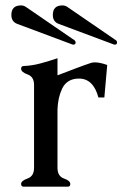

<svg xmlns="http://www.w3.org/2000/svg" viewBox="-20 -704 461 724"><path d="M253.4 -536.1 45.4 -613.8Q22.9 -622.1 22.9 -647.5Q22.9 -683.6 59.1 -683.6Q69.8 -683.6 78.6 -677.2L262.2 -551.3Q265.1 -547.9 265.1 -543.9Q265.1 -535.6 256.3 -535.6Q254.4 -535.6 253.4 -536.1ZM409.7 -536.1 201.7 -613.8Q179.2 -622.1 179.2 -647.5Q179.2 -683.6 215.3 -683.6Q226.1 -683.6 234.9 -677.2L418.5 -551.3Q421.4 -547.9 421.4 -543.9Q421.4 -535.6 412.6 -535.6Q410.6 -535.6 409.7 -536.1ZM196.8 -290.5V-71.3Q196.8 -39.6 220.9 -31Q245.1 -22.5 245.1 -10.3Q245.1 0 235.4 0H69.8Q59.6 0 59.6 -10.3Q59.6 -22.5 84 -31Q108.4 -39.6 108.4 -71.3V-383.8Q108.4 -414.6 84 -423.3Q59.6 -432.1 59.6 -444.8Q59.6 -455.1 69.8 -455.1Q102.1 -456.5 133.5 -465.1Q165 -473.6 196.8 -484.4V-419.9L264.6 -445.8Q302.2 -460 323.2 -466.8Q329.6 -468.8 338.4 -468.8Q356.4 -468.8 384.3 -459L373.5 -336.4H351.1Q332 -407.7 277.8 -407.7Q272.5 -407.7 267.1 -407.2Q230 -402.8 214.1 -369.4Q198.2 -335.9 196.8 -290.5Z"/></svg>

Font: Caudex
Style: Regular
Weight: 400
Version: Version 1.04